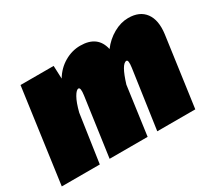

<svg xmlns="http://www.w3.org/2000/svg" viewBox="-119 -753 1046 949"><g transform="rotate(-30 403.5 -278.5)"><path d="M692 -557Q757 -557 788 -515Q819 -473 809 -397L754 0H537L585 -335Q591 -378 579 -378Q551 -378 520 -276L482 0H265L312 -335Q318 -378 305 -378Q293 -378 277.5 -351Q262 -324 249 -273L209 0H-8L66 -536H255L258 -462Q285 -507 328 -532Q371 -557 418 -557Q517 -557 536 -470Q566 -510 608 -533.5Q650 -557 692 -557Z"/></g></svg>

Font: Fira Sans Ultra
Style: Italic
Weight: 950
Italic angle: -8°
Designer: Carrois Corporate & Edenspiekermann AG
Foundry: Carrois Corporate GbR & Edenspiekermann AG
Version: Version 4.203;PS 004.203;hotconv 1.0.88;makeotf.lib2.5.64775